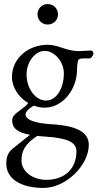

<svg xmlns="http://www.w3.org/2000/svg" viewBox="-20 -637 481 947"><path d="M215 -516C244 -516 266 -538 266 -566C266 -595 244 -617 215 -617C187 -617 165 -595 165 -566C165 -538 187 -516 215 -516ZM428 -388C418 -388 389 -385 373 -385C353 -385 338 -386 306 -395C278 -403 252 -416 213 -416C122 -416 39 -351 39 -258C39 -205 73 -156 119 -129C111 -117 102 -110 63 -81C47 -68 40 -57 40 -44C40 -6 64 16 128 28C96 54 63 79 44 95C21 113 11 135 11 170C11 244 81 290 195 290C303 290 418 180 418 77C418 16 359 -17 236 -24C151 -29 106 -46 106 -74C106 -86 124 -104 148 -116C165 -109 183 -106 201 -106C287 -106 360 -193 360 -295C360 -313 363 -332 366 -341C368 -346 378 -349 396 -349H423C430 -349 441 -366 441 -373C441 -382 435 -388 428 -388ZM207 -141C155 -141 111 -200 111 -270C111 -331 153 -386 200 -386C249 -386 295 -333 295 -275C295 -199 257 -141 207 -141ZM357 109C357 199 295 250 209 250C140 250 86 208 86 155C86 104 106 72 164 33C177 35 191 36 207 37C313 44 357 65 357 109Z"/></svg>

Font: EB Garamond
Style: Regular
Weight: 400
Designer: Georg Duffner and Octavio Pardo
Foundry: Georg Duffner
Version: Version 1.000;PS 001.000;hotconv 1.0.88;makeotf.lib2.5.64775